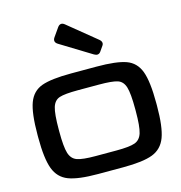

<svg xmlns="http://www.w3.org/2000/svg" viewBox="-157 -1284 1361 1440"><g transform="rotate(-15 523.5 -564.0)"><path d="M62.5 -365.2V-384.8Q62.5 -553.7 92 -632.8Q121.6 -711.9 195.8 -738.8Q270 -765.6 425.3 -765.6H621.8Q777.1 -765.6 851.3 -738.8Q925.5 -711.9 955 -632.8Q984.6 -553.7 984.6 -384.8V-365.2Q984.6 -200.7 954.8 -121.3Q925 -42 850 -13.2Q775.1 15.6 621.8 15.6H425.3Q272 15.6 197 -13.2Q122.1 -42 92.3 -121.3Q62.5 -200.7 62.5 -365.2ZM820.5 -366.9V-383Q820.5 -504.9 805.2 -554.3Q789.9 -603.8 748.7 -617.2Q707.5 -630.7 604.8 -630.7H442.3Q339.6 -630.7 298.3 -617.2Q257.1 -603.8 241.8 -554.3Q226.6 -504.9 226.6 -383V-366.9Q226.6 -248.6 241.8 -199Q257.1 -149.3 299.5 -134.3Q341.8 -119.3 442.3 -119.3H604.8Q705.3 -119.3 747.6 -134.3Q789.9 -149.3 805.2 -199Q820.5 -248.6 820.5 -366.9ZM694.4 -954.6Q708.8 -942.8 711.5 -930.1Q714.3 -917.5 705.3 -905.1L677.6 -865.3Q668.4 -852.9 655.6 -851.2Q642.9 -849.5 626.9 -859.2L386.8 -1006.4Q369.6 -1016.8 366.8 -1030.8Q364 -1044.7 375.5 -1060.6L421.3 -1125.9Q432.5 -1141.8 446.7 -1143.7Q460.9 -1145.5 476 -1132.8Z"/></g></svg>

Font: Gyrochrome
Style: Regular
Weight: 400
Designer: David Moles
Foundry: David Moles
Version: Version 1.005;Glyphs 3.2.3 (3260)